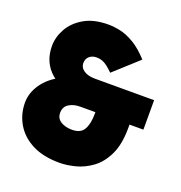

<svg xmlns="http://www.w3.org/2000/svg" viewBox="-132 -835 908 962"><g transform="rotate(20 322.0 -353.5)"><path d="M628 -286H291Q256 -286 231.5 -270.5Q207 -255 207 -223Q207 -193 231.5 -178Q256 -163 291 -163Q338 -163 355 -194Q372 -225 372 -277V-368H554V-269Q554 -181 527.5 -125.5Q501 -70 459.5 -39.5Q418 -9 372.5 2.5Q327 14 289 14Q203 14 144 -16Q85 -46 54.5 -97.5Q24 -149 24 -211Q24 -263 57 -310.5Q90 -358 150 -388.5Q210 -419 292 -419L281 -330Q178 -330 116 -383Q54 -436 54 -524Q54 -571 79 -616Q104 -661 155 -691Q206 -721 284 -721Q314 -721 348.5 -713.5Q383 -706 422 -683Q461 -660 503 -614L374 -497Q345 -526 326 -536Q307 -546 284 -546Q262 -546 246.5 -533Q231 -520 231 -496Q231 -473 253 -458Q275 -443 313 -443H628Z"/></g></svg>

Font: Gabarito Black
Style: Regular
Weight: 900
Designer: Leandro Assis / Alvaro Franca / Felipe Casaprima
Foundry: Naipe Foundry
Version: Version 1.000